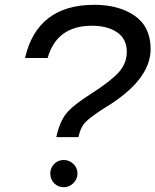

<svg xmlns="http://www.w3.org/2000/svg" viewBox="-20 -764 646 798"><path d="M372 -744Q475 -744 540.5 -698Q606 -652 606 -560Q606 -430 414 -315Q352 -275 333 -254Q314 -233 306 -194H214Q228 -259 256.5 -293.5Q285 -328 361 -376Q438 -425 472.5 -462.5Q507 -500 507 -549Q507 -602 467 -629.5Q427 -657 362 -657Q216 -657 178 -523H84Q135 -744 372 -744ZM189 -43Q189 -66 205 -82.5Q221 -99 245 -99Q268 -99 285 -82.5Q302 -66 302 -43Q302 -20 285 -3Q268 14 245 14Q221 14 205 -2.5Q189 -19 189 -43Z"/></svg>

Font: Nacelle
Style: Italic
Weight: 400
Italic angle: -12°
Designer: Sora Sagano
Foundry: Sora Sagano
Version: Version 1.000;FEAKit 1.0